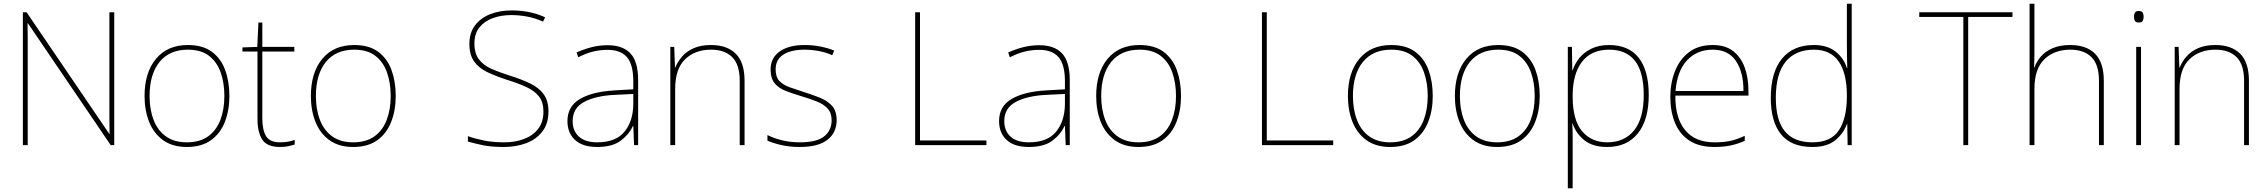

<svg xmlns="http://www.w3.org/2000/svg" viewBox="-20 -780 12192 1032"><path d="M594 0H575L130 -655H128Q129 -612 129 -577Q129 -542 129 -502V0H103V-714H123L567 -61H569Q568 -99 568 -138Q568 -177 568 -211V-714H594Z M1213 -264Q1213 -187 1188.5 -124.5Q1164 -62 1113.5 -26Q1063 10 984 10Q908 10 857.5 -26Q807 -62 782 -124Q757 -186 757 -264Q757 -390 818.5 -464Q880 -538 990 -538Q1070 -538 1119 -501.5Q1168 -465 1190.5 -403Q1213 -341 1213 -264ZM784 -264Q784 -191 806 -134.5Q828 -78 872.5 -46.5Q917 -15 984 -15Q1054 -15 1098.5 -47Q1143 -79 1164.5 -135.5Q1186 -192 1186 -264Q1186 -333 1166.5 -389.5Q1147 -446 1104 -479.5Q1061 -513 990 -513Q891 -513 837.5 -447Q784 -381 784 -264Z M1485 -15Q1510 -15 1529 -18.5Q1548 -22 1564 -28V-3Q1548 2 1529.5 6Q1511 10 1485 10Q1415 10 1389.5 -30Q1364 -70 1364 -140V-503H1283V-525L1363 -528L1369 -659H1390V-528H1562V-503H1390V-143Q1390 -82 1410 -48.5Q1430 -15 1485 -15Z M2107 -264Q2107 -187 2082.5 -124.5Q2058 -62 2007.5 -26Q1957 10 1878 10Q1802 10 1751.5 -26Q1701 -62 1676 -124Q1651 -186 1651 -264Q1651 -390 1712.5 -464Q1774 -538 1884 -538Q1964 -538 2013 -501.5Q2062 -465 2084.5 -403Q2107 -341 2107 -264ZM1678 -264Q1678 -191 1700 -134.5Q1722 -78 1766.5 -46.5Q1811 -15 1878 -15Q1948 -15 1992.5 -47Q2037 -79 2058.5 -135.5Q2080 -192 2080 -264Q2080 -333 2060.5 -389.5Q2041 -446 1998 -479.5Q1955 -513 1884 -513Q1785 -513 1731.5 -447Q1678 -381 1678 -264Z M2928 -180Q2928 -116 2895.5 -73.5Q2863 -31 2808.5 -10.5Q2754 10 2689 10Q2620 10 2575.5 0.5Q2531 -9 2495 -19V-48Q2535 -34 2582.5 -24.5Q2630 -15 2691 -15Q2748 -15 2795.5 -32.5Q2843 -50 2872 -86.5Q2901 -123 2901 -181Q2901 -231 2877 -261.5Q2853 -292 2808.5 -312.5Q2764 -333 2702 -352Q2644 -371 2599 -392.5Q2554 -414 2528.5 -449.5Q2503 -485 2503 -544Q2503 -604 2533.5 -644Q2564 -684 2615.5 -704Q2667 -724 2730 -724Q2777 -724 2821.5 -715.5Q2866 -707 2910 -687L2899 -664Q2853 -684 2810.5 -691.5Q2768 -699 2728 -699Q2675 -699 2630 -683Q2585 -667 2557.5 -633.5Q2530 -600 2530 -546Q2530 -492 2555 -460Q2580 -428 2622.5 -409.5Q2665 -391 2716 -375Q2780 -355 2827.5 -332.5Q2875 -310 2901.5 -274.5Q2928 -239 2928 -180Z M3246 -537Q3328 -537 3369 -492.5Q3410 -448 3410 -350V0H3388L3384 -103H3382Q3361 -57 3316 -23.5Q3271 10 3190 10Q3111 10 3070.5 -28Q3030 -66 3030 -129Q3030 -208 3096.5 -247.5Q3163 -287 3281 -294L3384 -300V-343Q3384 -433 3350 -472.5Q3316 -512 3246 -512Q3206 -512 3168.5 -503Q3131 -494 3088 -472L3079 -498Q3119 -516 3160.5 -526.5Q3202 -537 3246 -537ZM3283 -270Q3181 -265 3119.5 -232Q3058 -199 3058 -129Q3058 -76 3092 -45.5Q3126 -15 3190 -15Q3290 -15 3336.5 -72Q3383 -129 3384 -220V-275Z M3802 -538Q3888 -538 3935 -491Q3982 -444 3982 -346V0H3956V-345Q3956 -433 3915.5 -473Q3875 -513 3802 -513Q3716 -513 3662.5 -461.5Q3609 -410 3609 -302V0H3583V-528H3604L3608 -417H3610Q3622 -448 3645.5 -475.5Q3669 -503 3707.5 -520.5Q3746 -538 3802 -538Z M4477 -134Q4477 -67 4427.5 -28.5Q4378 10 4279 10Q4224 10 4179 -0.5Q4134 -11 4105 -24V-54Q4185 -15 4279 -15Q4370 -15 4410 -47Q4450 -79 4450 -134Q4450 -173 4428.5 -196.5Q4407 -220 4370.5 -234.5Q4334 -249 4290 -262Q4244 -276 4205.5 -290.5Q4167 -305 4144.5 -331.5Q4122 -358 4122 -407Q4122 -469 4171 -503.5Q4220 -538 4304 -538Q4351 -538 4392 -529.5Q4433 -521 4464 -508L4453 -483Q4425 -497 4384.5 -505Q4344 -513 4304 -513Q4232 -513 4190.5 -486.5Q4149 -460 4149 -407Q4149 -366 4169.5 -344.5Q4190 -323 4224.5 -311Q4259 -299 4299 -286Q4343 -272 4384 -256Q4425 -240 4451 -212.5Q4477 -185 4477 -134Z M4899 0V-714H4925V-25H5282V0Z M5566 -537Q5648 -537 5689 -492.5Q5730 -448 5730 -350V0H5708L5704 -103H5702Q5681 -57 5636 -23.5Q5591 10 5510 10Q5431 10 5390.5 -28Q5350 -66 5350 -129Q5350 -208 5416.5 -247.5Q5483 -287 5601 -294L5704 -300V-343Q5704 -433 5670 -472.5Q5636 -512 5566 -512Q5526 -512 5488.5 -503Q5451 -494 5408 -472L5399 -498Q5439 -516 5480.5 -526.5Q5522 -537 5566 -537ZM5603 -270Q5501 -265 5439.5 -232Q5378 -199 5378 -129Q5378 -76 5412 -45.5Q5446 -15 5510 -15Q5610 -15 5656.5 -72Q5703 -129 5704 -220V-275Z M6328 -264Q6328 -187 6303.5 -124.5Q6279 -62 6228.5 -26Q6178 10 6099 10Q6023 10 5972.5 -26Q5922 -62 5897 -124Q5872 -186 5872 -264Q5872 -390 5933.5 -464Q5995 -538 6105 -538Q6185 -538 6234 -501.5Q6283 -465 6305.5 -403Q6328 -341 6328 -264ZM5899 -264Q5899 -191 5921 -134.5Q5943 -78 5987.5 -46.5Q6032 -15 6099 -15Q6169 -15 6213.5 -47Q6258 -79 6279.5 -135.5Q6301 -192 6301 -264Q6301 -333 6281.5 -389.5Q6262 -446 6219 -479.5Q6176 -513 6105 -513Q6006 -513 5952.5 -447Q5899 -381 5899 -264Z M6763 0V-714H6789V-25H7146V0Z M7681 -264Q7681 -187 7656.5 -124.5Q7632 -62 7581.5 -26Q7531 10 7452 10Q7376 10 7325.5 -26Q7275 -62 7250 -124Q7225 -186 7225 -264Q7225 -390 7286.5 -464Q7348 -538 7458 -538Q7538 -538 7587 -501.5Q7636 -465 7658.5 -403Q7681 -341 7681 -264ZM7252 -264Q7252 -191 7274 -134.5Q7296 -78 7340.5 -46.5Q7385 -15 7452 -15Q7522 -15 7566.5 -47Q7611 -79 7632.5 -135.5Q7654 -192 7654 -264Q7654 -333 7634.5 -389.5Q7615 -446 7572 -479.5Q7529 -513 7458 -513Q7359 -513 7305.5 -447Q7252 -381 7252 -264Z M8256 -264Q8256 -187 8231.5 -124.5Q8207 -62 8156.5 -26Q8106 10 8027 10Q7951 10 7900.5 -26Q7850 -62 7825 -124Q7800 -186 7800 -264Q7800 -390 7861.5 -464Q7923 -538 8033 -538Q8113 -538 8162 -501.5Q8211 -465 8233.5 -403Q8256 -341 8256 -264ZM7827 -264Q7827 -191 7849 -134.5Q7871 -78 7915.5 -46.5Q7960 -15 8027 -15Q8097 -15 8141.5 -47Q8186 -79 8207.5 -135.5Q8229 -192 8229 -264Q8229 -333 8209.5 -389.5Q8190 -446 8147 -479.5Q8104 -513 8033 -513Q7934 -513 7880.5 -447Q7827 -381 7827 -264Z M8629 -538Q8734 -538 8788 -469.5Q8842 -401 8842 -269Q8842 -136 8783.5 -63Q8725 10 8619 10Q8540 10 8495 -27Q8450 -64 8433 -116H8431Q8433 -82 8433 -49.5Q8433 -17 8433 15V232H8407V-528H8429L8431 -402H8433Q8444 -437 8469 -468Q8494 -499 8534 -518.5Q8574 -538 8629 -538ZM8629 -513Q8533 -513 8483 -447.5Q8433 -382 8433 -265V-262Q8433 -135 8483.5 -75Q8534 -15 8619 -15Q8711 -15 8763 -79Q8815 -143 8815 -269Q8815 -393 8768 -453Q8721 -513 8629 -513Z M9186 -538Q9254 -538 9296 -505Q9338 -472 9358 -416.5Q9378 -361 9378 -291V-266H8985Q8984 -145 9038 -80Q9092 -15 9195 -15Q9243 -15 9277.5 -22Q9312 -29 9358 -50V-23Q9320 -6 9281.5 2Q9243 10 9195 10Q9112 10 9059.5 -25Q9007 -60 8982.5 -121Q8958 -182 8958 -259Q8958 -334 8983 -397.5Q9008 -461 9058.5 -499.5Q9109 -538 9186 -538ZM9186 -513Q9102 -513 9048.5 -456.5Q8995 -400 8986 -291H9351Q9352 -390 9311 -451.5Q9270 -513 9186 -513Z M9722 10Q9608 10 9553 -58Q9498 -126 9498 -254Q9498 -391 9558 -464.5Q9618 -538 9730 -538Q9802 -538 9846.5 -502.5Q9891 -467 9907 -414H9909Q9908 -448 9907.5 -480Q9907 -512 9907 -543V-760H9933V0H9911L9909 -113H9907Q9889 -63 9845 -26.5Q9801 10 9722 10ZM9722 -15Q9822 -15 9864.5 -80.5Q9907 -146 9907 -263V-266Q9907 -386 9863 -449.5Q9819 -513 9730 -513Q9631 -513 9578 -448.5Q9525 -384 9525 -254Q9525 -134 9573.5 -74.5Q9622 -15 9722 -15Z M10559 0H10533V-689H10296V-714H10797V-689H10559Z M10915 -496Q10915 -474 10914.5 -456.5Q10914 -439 10913 -417H10915Q10926 -449 10950 -476.5Q10974 -504 11013 -521Q11052 -538 11108 -538Q11194 -538 11241 -491Q11288 -444 11288 -346V0H11262V-345Q11262 -433 11221.5 -473Q11181 -513 11108 -513Q11022 -513 10968.5 -461.5Q10915 -410 10915 -302V0H10889V-760H10915Z M11475 -721Q11493 -721 11497.5 -711.5Q11502 -702 11502 -690Q11502 -677 11497.5 -668Q11493 -659 11475 -659Q11460 -659 11455 -668Q11450 -677 11450 -690Q11450 -702 11455 -711.5Q11460 -721 11475 -721ZM11488 -528V0H11462V-528Z M11888 -538Q11974 -538 12021 -491Q12068 -444 12068 -346V0H12042V-345Q12042 -433 12001.5 -473Q11961 -513 11888 -513Q11802 -513 11748.5 -461.5Q11695 -410 11695 -302V0H11669V-528H11690L11694 -417H11696Q11708 -448 11731.5 -475.5Q11755 -503 11793.5 -520.5Q11832 -538 11888 -538Z"/></svg>

Font: Noto Sans Lao Looped Thin
Style: Regular
Weight: 100
Designer: Mark Frömberg, Ben Mitchell
Foundry: The Fontpad Ltd
Version: Version 1.002; ttfautohint (v1.8.4.7-5d5b)